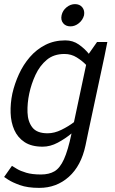

<svg xmlns="http://www.w3.org/2000/svg" viewBox="-20 -704 558 932"><path d="M293 -442Q241 -442 207 -413.5Q173 -385 152.5 -341Q132 -297 122 -250Q112 -203 113.5 -158.5Q115 -114 137 -85.5Q159 -57 211 -57Q244 -57 278.5 -74Q313 -91 339 -111L398 -389Q380 -408 353 -425Q326 -442 293 -442ZM38 101Q46 106 62.5 116Q79 126 107.5 134.5Q136 143 179 143Q218 143 244.5 127.5Q271 112 290.5 69Q310 26 327 -55V-56Q297 -31 260.5 -11.5Q224 8 187 8Q133 8 99.5 -14Q66 -36 49.5 -73Q33 -110 31.5 -156Q30 -202 40 -250Q51 -298 72 -344Q93 -390 125 -427Q157 -464 200 -486Q243 -508 297 -508Q334 -508 362.5 -488Q391 -468 411 -443L451 -500H501L487 -430L410 -70L395 2Q374 101 314 154.5Q254 208 171 208H170Q114 208 76.5 194.5Q39 181 19.5 168Q0 155 0 155ZM322 -576Q299 -576 286.5 -591.5Q274 -607 279 -630Q284 -653 303 -668.5Q322 -684 344 -684Q367 -684 379.5 -668.5Q392 -653 388 -630Q382 -607 363 -591.5Q344 -576 322 -576Z"/></svg>

Font: Epunda Sans
Style: Italic
Weight: 400
Italic angle: -12.0243°
Designer: Simon Atzbach
Foundry: typofactur
Version: Version 2.204; ttfautohint (v1.8.4.7-5d5b)